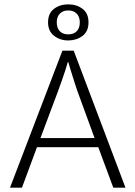

<svg xmlns="http://www.w3.org/2000/svg" viewBox="-20 -863 623 883"><path d="M201 -760Q201 -802 228.5 -822.5Q256 -843 294 -843Q332 -843 359.5 -822.5Q387 -802 387 -760Q387 -718 359 -697.5Q331 -677 294 -677Q256 -677 228.5 -698.5Q201 -720 201 -760ZM241 -760Q241 -734 255 -719.5Q269 -705 294 -705Q319 -705 333 -719.5Q347 -734 347 -760Q347 -786 332.5 -800.5Q318 -815 294 -815Q270 -815 255.5 -800.5Q241 -786 241 -760ZM267 -630H319L557 0H501L432 -186H150L81 0H26ZM166 -228H415L336 -444Q334 -450 329 -465Q324 -480 318 -499Q312 -518 305.5 -539Q299 -560 294 -578H292Q287 -560 280.5 -540Q274 -520 267.5 -501.5Q261 -483 255.5 -468Q250 -453 247 -444Z"/></svg>

Font: Mukta Vaani ExtraLight
Style: Regular
Weight: 275
Designer: Noopur Datye, Girish Dalvi, Yashodeep Gholap, Pallavi Karambelkar
Foundry: Ek Type
Version: Version 2.538;PS 1.000;hotconv 16.6.51;makeotf.lib2.5.65220;